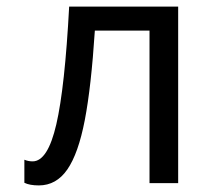

<svg xmlns="http://www.w3.org/2000/svg" viewBox="-20 -556 640 583"><path d="M54 -1V-71Q66 -66 79 -66Q125 -66 151 -178.5Q177 -291 190 -536H521V0H434V-463H268Q257 -293 237.5 -191.5Q218 -90 184.5 -41.5Q151 7 98 7Q70 7 54 -1Z"/></svg>

Font: Noto Sans Mono UI
Style: Regular
Weight: 400
Monospace: yes
Designer: Monotype Design team
Foundry: Monotype Imaging Inc.
Version: Version 1.000